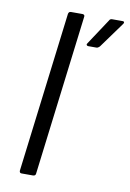

<svg xmlns="http://www.w3.org/2000/svg" viewBox="-81 -751 542 802"><g transform="rotate(10 190.0 -350.0)"><path d="M59 -10 143 -690Q145 -700 154 -700H203Q208 -700 210.5 -697Q213 -694 212 -690L128 -10Q128 -6 125 -3Q122 0 117 0H68Q59 0 59 -10ZM245 -584 317 -693Q320 -700 329 -700H373Q379 -700 380 -696.5Q381 -693 377 -688L298 -579Q291 -572 285 -572H250Q245 -572 243 -575.5Q241 -579 245 -584Z"/></g></svg>

Font: Barlow
Style: Italic
Weight: 400
Italic angle: -7°
Designer: Jeremy Tribby
Foundry: Tribby Type
Version: Version 1.408